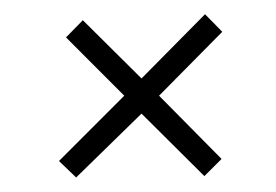

<svg xmlns="http://www.w3.org/2000/svg" viewBox="-20 -386 384 267"><path d="M201.2 -252.9 289.1 -341.8 265.1 -366.2 176.8 -276.9 95.2 -357.9 71.8 -334 152.8 -252.9 62 -162.1 85.9 -139.2 176.8 -228 264.2 -141.1 288.1 -165Z"/></svg>

Font: Comic Neue Angular Light
Style: Regular
Weight: 300
Designer: Craig Rozynski
Foundry: Craig Rozynski
Version: Version 2.003